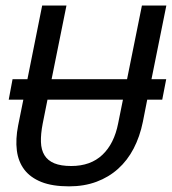

<svg xmlns="http://www.w3.org/2000/svg" viewBox="-20 -658 615 687"><path d="M491.2 -222.2Q480.5 -169.4 458.3 -126.7Q436 -84 402.6 -54Q369.1 -23.9 325.2 -7.6Q281.2 8.8 227.1 8.8Q167.5 8.8 128.2 -6.8Q88.9 -22.5 67.1 -51Q45.4 -79.6 40.3 -119.6Q35.2 -159.7 44.9 -209L63.5 -301.3H11.2L24.9 -374.5H78.1L130.9 -638.2H217.8L164.6 -374.5H434.6L487.8 -638.2H575.2L522 -374.5H574.7L560.5 -301.3H506.8ZM126.5 -149.9Q127.4 -121.6 139.2 -102.5Q150.9 -83.5 174.3 -73.7Q197.8 -64 234.9 -64Q304.2 -64 346.4 -104Q388.7 -144 402.8 -216.8L419.9 -301.3H149.9L132.8 -215.8Q125.5 -178.2 126.5 -149.9Z"/></svg>

Font: Code New Roman
Style: Italic
Weight: 400
Italic angle: -11°
Monospace: yes
Designer: Sam Radian
Foundry: Code New Roman
Version: Version 1.508 October 19, 2014